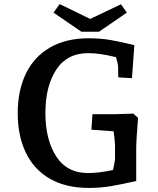

<svg xmlns="http://www.w3.org/2000/svg" viewBox="-20 -908 778 943"><path d="M67 -352Q67 -462 106.5 -545Q146 -628 224.5 -674Q303 -720 416 -720Q474 -720 525.5 -711Q577 -702 640 -686L628 -524L561 -528L560 -581Q560 -592 550 -627Q472 -647 414 -647Q309 -647 256 -565.5Q203 -484 203 -353Q203 -222 256 -140Q309 -58 413 -58Q465 -58 535 -73Q545 -117 545 -128V-196Q545 -209 538 -263L429 -271L434 -347H545L635 -350L658 -329Q649 -217 649 -180V-19Q579 -3 526.5 6Q474 15 416 15Q303 15 224.5 -30.5Q146 -76 106.5 -159Q67 -242 67 -352ZM423 -815 574 -887 603 -846 466 -752H380L243 -846L273 -888Z"/></svg>

Font: Andada Pro
Style: Bold
Weight: 700
Designer: Carolina Giovagnoli
Foundry: Huerta Tipografica
Version: Version 3.005; ttfautohint (v1.8.4)